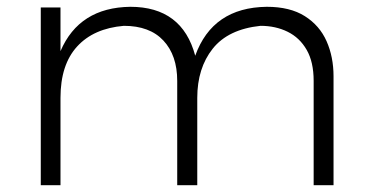

<svg xmlns="http://www.w3.org/2000/svg" viewBox="-20 -545 1084 565"><path d="M961.5 0H903V-307Q903 -362.5 882.5 -398.2Q862 -434 826.5 -451.5Q791 -469 746.5 -469Q651.5 -459 606 -401.8Q560.5 -344.5 560.5 -257V0H501.5V-307Q501.5 -382 461 -425.5Q420.5 -469 344.5 -469Q255.5 -461.5 206.8 -408Q158 -354.5 158 -257V0H100V-523H158V-394.5Q213 -523 363.5 -525Q516 -525 554.5 -381Q605.5 -523 765 -525Q833.5 -525 877 -497.5Q920.5 -470 941 -423.8Q961.5 -377.5 961.5 -320.5Z"/></svg>

Font: Argentum Novus Light
Style: Regular
Weight: 300
Designer: Julieta Ulanovsky (font) & Cristiano Sobral (main changes)
Foundry: Julieta Ulanovsky (font) & Cristiano Sobral (main changes)
Version: Version 3.00;November 27, 2020;FontCreator 13.0.0.2655 64-bi